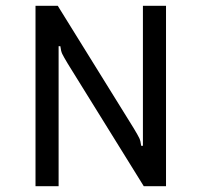

<svg xmlns="http://www.w3.org/2000/svg" viewBox="-20 -645 698 665"><path d="M103 0V-625H180L443 -201Q458 -176 462.5 -166.5Q467 -157 469 -140H475V-625H555V0H478L215 -424Q200 -449 195.5 -458.5Q191 -468 189 -485H183V0Z"/></svg>

Font: Changa Light
Style: Regular
Weight: 300
Designer: Eduardo Rodriguez Tunni
Foundry: Eduardo Rodriguez Tunni
Version: Version 3.002; ttfautohint (v1.8.2)